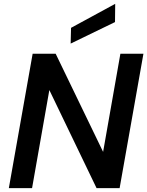

<svg xmlns="http://www.w3.org/2000/svg" viewBox="-20 -980 767 1000"><path d="M26 0 150 -700H270L517 -189L607 -700H727L603 0H483L237 -511L147 0ZM348 -753 350 -835 580 -960 579 -865Z"/></svg>

Font: DM Sans 17pt SemiBold
Style: Italic
Weight: 600
Italic angle: -10°
Version: Version 4.004;gftools[0.9.30]